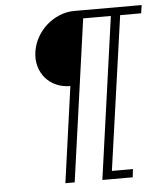

<svg xmlns="http://www.w3.org/2000/svg" viewBox="-53 -797 709 843"><g transform="rotate(-5 301.5 -375.0)"><path d="M242 0 341.9 -714.1H463.9L364 0H497.7L501.9 -35.9H409.1L504.9 -714.1H597.6L602.7 -750H306Q272 -750 240.5 -737Q209 -724 184 -702Q159 -680 142 -650Q125 -620 120 -586Q115 -552 123.5 -522Q132 -492 151 -470Q170 -448 198 -435.5Q226 -423 260 -423L201 0Z"/></g></svg>

Font: Josefin Slab Thin
Style: Italic
Weight: 100
Italic angle: -12°
Designer: Santiago Orozco
Foundry: Typemade
Version: Version 2.000